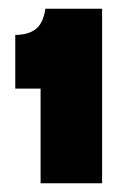

<svg xmlns="http://www.w3.org/2000/svg" viewBox="-20 -690 284 440"><path d="M73 -270V-487H15V-610Q44 -610 61.5 -623Q79 -636 84 -670H214V-270Z"/></svg>

Font: Bricolage Grotesque 96pt ExtraBold
Style: Regular
Weight: 800
Designer: Mathieu Triay
Foundry: Atelier Triay
Version: Version 1.001;gftools[0.9.33.dev8+g029e19f]